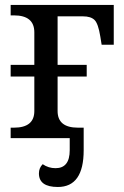

<svg xmlns="http://www.w3.org/2000/svg" viewBox="-20 -556 498 773"><path d="M438 -536.1V-376H389.2L383.8 -409.2Q375.5 -460.9 360.6 -475.6Q345.7 -490.2 314 -490.2H211.9V-294.9H329.1V-248H211.9V-108.9Q211.9 -42 293.9 -42H316.9V0H22.9V-42H36.1Q118.2 -42 118.2 -108.9V-248H22.9V-294.9H118.2V-425.8Q118.2 -494.1 36.1 -494.1H22.9V-536.1ZM316.9 -42V48.8Q316.9 196.8 212.9 196.8Q136.7 196.8 136.7 142.1Q136.7 120.1 151.9 105Q174.8 121.1 203.6 121.1Q260.7 121.1 260.7 48.8V-42Z"/></svg>

Font: Noto Serif
Style: Regular
Weight: 400
Designer: Monotype Design team
Foundry: Monotype Imaging Inc.
Version: Version 1.02